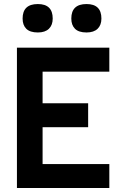

<svg xmlns="http://www.w3.org/2000/svg" viewBox="-20 -938 610 958"><path d="M92.8 -845.5Q92.8 -917.8 168.8 -917.8Q243 -917.8 243 -845.5Q243 -812.8 224 -794.4Q205 -776 168.8 -776Q129.8 -776 111.2 -794.4Q92.8 -812.8 92.8 -845.5ZM335.8 -845.5Q335.8 -917.8 411.8 -917.8Q486 -917.8 486 -845.5Q486 -812.8 467 -794.4Q448 -776 411.8 -776Q372.8 -776 354.2 -794.4Q335.8 -812.8 335.8 -845.5ZM64.5 -700H192.5V0H64.5ZM84.5 -422.8H419.8V-303.2H84.5ZM84.5 -700H525.5V-580.5H84.5ZM84.5 -119.5H525.5V0H84.5Z"/></svg>

Font: Haskoy
Style: Regular
Weight: 400
Designer: Ertekin Erdin
Foundry: Ertekin Erdin
Version: Version 1.500